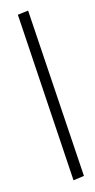

<svg xmlns="http://www.w3.org/2000/svg" viewBox="-93 -804 450 906"><g transform="rotate(-10 132.0 -351.0)"><path d="M183 62 60 -753 111 -764 235 50Z"/></g></svg>

Font: Nunitoga
Style: Light Italic
Weight: 300
Italic angle: -9°
Designer: Vernon Adams
Foundry: Vernon Adams
Version: Version 1.0